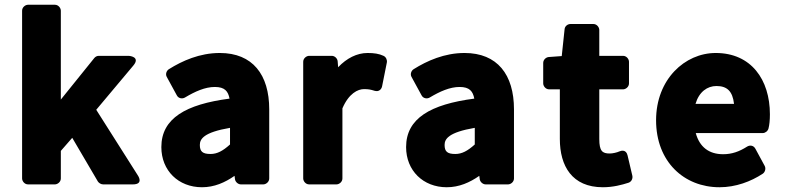

<svg xmlns="http://www.w3.org/2000/svg" viewBox="-20 -751 3322 808"><path d="M73 0C73 11 83 25 98 25H211C222 25 236 15 236 0V-116L284 -171L392 13C396 19 405 25 414 25H539C587 25 560 -13 560 -13L385 -289L541 -475C573 -513 522 -516 522 -516H396C389 -516 382 -513 377 -507L236 -332V-706C236 -717 226 -731 211 -731H98C87 -731 73 -721 73 -706Z M659 -132C659 -33 731 37 830 37C882 37 927 17 967 -11L969 4C971 15 982 25 994 25H1088C1099 25 1113 15 1113 0V-291C1113 -437 1043 -528 905 -528C820 -528 747 -495 691 -460C681 -454 675 -439 682 -427L724 -350C731 -336 748 -334 759 -341C801 -366 843 -385 884 -385C926 -385 940 -367 946 -336C762 -312 659 -253 659 -132ZM821 -141C821 -166 837 -194 948 -213V-143C918 -116 894 -103 866 -103C833 -103 821 -113 821 -141Z M1256 0C1256 11 1266 25 1281 25H1396C1407 25 1421 15 1421 0V-295C1448 -358 1486 -376 1512 -376C1531 -376 1540 -374 1556 -369C1576 -363 1586 -377 1588 -388L1608 -488C1610 -498 1605 -511 1594 -516C1575 -525 1554 -528 1527 -528C1482 -528 1439 -506 1403 -468L1401 -493C1400 -505 1389 -516 1376 -516H1281C1270 -516 1256 -506 1256 -491Z M1689 -132C1689 -33 1761 37 1860 37C1912 37 1957 17 1997 -11L1999 4C2001 15 2012 25 2024 25H2118C2129 25 2143 15 2143 0V-291C2143 -437 2073 -528 1935 -528C1850 -528 1777 -495 1721 -460C1711 -454 1705 -439 1712 -427L1754 -350C1761 -336 1778 -334 1789 -341C1831 -366 1873 -385 1914 -385C1956 -385 1970 -367 1976 -336C1792 -312 1689 -253 1689 -132ZM1851 -141C1851 -166 1867 -194 1978 -213V-143C1948 -116 1924 -103 1896 -103C1863 -103 1851 -113 1851 -141Z M2336 -166C2336 -53 2387 37 2517 37C2560 37 2597 27 2625 18C2637 14 2644 1 2641 -12L2621 -97C2615 -123 2594 -117 2587 -114C2576 -109 2558 -105 2546 -105C2515 -105 2502 -115 2502 -166V-375H2602C2613 -375 2627 -385 2627 -400V-491C2627 -502 2617 -516 2602 -516H2502V-625C2502 -636 2492 -650 2477 -650H2381C2369 -650 2357 -641 2356 -628L2344 -515L2289 -511C2278 -510 2266 -500 2266 -486V-400C2266 -389 2276 -375 2291 -375H2336Z M2741 -245C2741 -70 2859 37 3008 37C3076 37 3140 13 3190 -20C3200 -27 3204 -42 3198 -53L3159 -125C3151 -140 3135 -141 3124 -134C3091 -113 3060 -102 3023 -102C2964 -102 2924 -132 2908 -191H3190C3200 -191 3211 -199 3214 -210C3218 -225 3220 -246 3220 -270C3220 -416 3141 -528 2992 -528C2862 -528 2741 -417 2741 -245ZM2907 -314C2922 -365 2957 -389 2995 -389C3040 -389 3063 -367 3069 -314Z"/></svg>

Font: Falling Sky
Style: Blk
Weight: 900
Designer: Paul D. Hunt
Foundry: Adobe Systems Incorporated
Version: Version 1.02